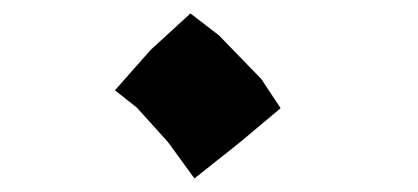

<svg xmlns="http://www.w3.org/2000/svg" viewBox="-20 -471 616 283"><path d="M149.4 -337.9 181.6 -312.5 227.5 -261.7 266.6 -208 333 -260.7 393.6 -311.5 365.2 -354.5 302.7 -418.9 260.7 -451.2 202.1 -397.5Z"/></svg>

Font: MaokenAssortedSans-TC
Style: Regular
Weight: 500
Version: Version 0.83